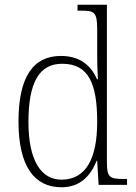

<svg xmlns="http://www.w3.org/2000/svg" viewBox="-20 -780 572 810"><path d="M239 10C317 10 361 -36 388 -102H390L396 0H516V-25H503C443 -25 431 -31 431 -95V-760H307V-735H322C377 -735 390 -730 390 -658V-548C390 -517 391 -480 393 -446H389C363 -506 315 -544 237 -544C120 -544 58 -456 58 -267C58 -77 126 10 239 10ZM241 -22C154 -21 100 -102 100 -265C100 -430 144 -511 242 -511C355 -511 390 -426 390 -265C390 -112 343 -23 241 -22Z"/></svg>

Font: Noto Serif Myanmar SemiCondensed ExtraLight
Style: Regular
Weight: 200
Width: 4
Designer: Ben Mitchell and the Monotype Design Team
Foundry: Monotype Imaging Inc.
Version: Version 2.106